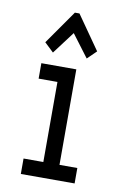

<svg xmlns="http://www.w3.org/2000/svg" viewBox="-80 -735 510 784"><g transform="rotate(10 175.0 -343.5)"><path d="M63 0V-64H145V-396H67V-460H212V-64H286V0ZM106 -511 68 -547 166 -687H185L283 -547L246 -511L176 -604Z"/></g></svg>

Font: Inconsolata ExtraCondensed Medium
Style: Regular
Weight: 500
Width: 2
Monospace: yes
Designer: Raph Levien, Cyreal, Brenton Simpson
Foundry: Raph Levien, Cyreal, Google
Version: Version 3.001; ttfautohint (v1.8.2.53-6de2)